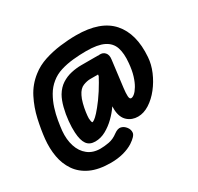

<svg xmlns="http://www.w3.org/2000/svg" viewBox="-155 -762 1129 1097"><g transform="rotate(-30 409.5 -213.5)"><path d="M263 2Q226 2 208 -23Q190 -48 187 -101Q185 -133 189 -175.5Q193 -218 203.5 -259Q214 -300 230 -328Q251 -363 280.5 -382Q310 -401 344 -408.5Q378 -416 410 -416H520L508 -322H416Q394 -322 368.5 -312Q343 -302 326 -267Q317 -250 310 -223Q303 -196 299.5 -170.5Q296 -145 296 -131Q296 -126 298 -114Q300 -102 304 -102Q307 -102 317 -108.5Q327 -115 345.5 -135Q364 -155 393 -194Q424 -237 448 -279.5Q472 -322 494 -365H561Q542 -290 510.5 -229.5Q479 -169 444 -120Q425 -92 396.5 -64Q368 -36 334 -17Q300 2 263 2ZM280 152Q199 152 146 127Q93 102 63.5 58.5Q34 15 24.5 -39.5Q15 -94 21 -154Q27 -212 41.5 -277Q56 -342 86 -401Q116 -460 169 -501Q208 -532 258.5 -548.5Q309 -565 364 -572Q419 -579 470 -579Q630 -579 702.5 -497Q775 -415 764 -266Q761 -220 741 -173Q721 -126 690 -86.5Q659 -47 621.5 -23Q584 1 546 1Q506 1 478 -24Q450 -49 447 -99Q446 -119 446.5 -140.5Q447 -162 448 -177L479 -411L530 -416Q553 -418 567 -402.5Q581 -387 577 -358L555 -182Q551 -151 552 -130.5Q553 -110 564 -110Q574 -110 587 -121Q600 -132 613.5 -154.5Q627 -177 637.5 -211Q648 -245 652 -291Q658 -352 644.5 -392Q631 -432 590.5 -452Q550 -472 475 -472Q431 -472 387.5 -467.5Q344 -463 305.5 -451Q267 -439 238 -415Q208 -391 188 -356.5Q168 -322 156 -284Q144 -246 138 -210Q132 -174 129 -146Q124 -90 138.5 -45Q153 0 186 26Q219 52 268 52Q293 52 324 46.5Q355 41 384 19Q410 0 429 5Q448 10 461 27Q475 45 472.5 65.5Q470 86 428 114Q400 132 362 142Q324 152 280 152Z"/></g></svg>

Font: Edu NSW ACT Foundation
Style: Bold
Weight: 700
Version: Version 1.003